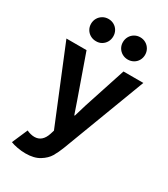

<svg xmlns="http://www.w3.org/2000/svg" viewBox="-232 -861 1031 1178"><g transform="rotate(30 283.5 -272.0)"><path d="M42 194.3 89.8 84Q102.1 90.3 116.9 94Q131.8 97.7 144.5 97.7Q200.2 97.7 221.7 31.2L230 4.4L13.7 -523.4H156.2L261.7 -224.6L291 -139.6H294.9L320.3 -224.6L418 -523.4H558.6L336.9 62.5Q320.8 104.5 302.7 135Q284.7 165.5 246.6 189.2Q208.5 212.9 147.5 212.9Q119.6 212.9 90.3 207.5Q61 202.1 42 194.3ZM324.7 -677.7Q324.7 -699.7 335 -717.8Q345.2 -735.8 363.3 -746.3Q381.3 -756.8 402.8 -756.8Q424.8 -756.8 442.9 -746.3Q460.9 -735.8 471.4 -717.8Q481.9 -699.7 481.9 -677.7Q481.9 -656.2 471.7 -638.2Q461.4 -620.1 443.4 -609.9Q425.3 -599.6 403.8 -599.6Q381.8 -599.6 363.8 -609.9Q345.7 -620.1 335.2 -637.9Q324.7 -655.8 324.7 -677.7ZM99.1 -677.7Q99.1 -699.7 109.6 -717.8Q120.1 -735.8 138.2 -746.3Q156.2 -756.8 178.2 -756.8Q199.7 -756.8 217.8 -746.6Q235.8 -736.3 246.1 -718.3Q256.3 -700.2 256.3 -678.7Q256.3 -656.2 246.1 -638.2Q235.8 -620.1 218 -609.6Q200.2 -599.1 178.2 -599.6Q156.2 -599.6 138.2 -609.9Q120.1 -620.1 109.6 -637.9Q99.1 -655.8 99.1 -677.7Z"/></g></svg>

Font: Reddit Sans Strawberry
Style: Bold
Weight: 700
Designer: Stephen Hutchings
Foundry: Reddit
Version: Version 1.013